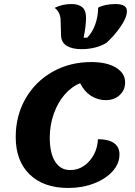

<svg xmlns="http://www.w3.org/2000/svg" viewBox="-20 -908 671 953"><path d="M58 -228Q58 -334 107 -419Q156 -504 241.5 -552Q327 -600 433 -600Q510 -600 555.5 -572.5Q601 -545 601 -499Q601 -461 574 -436Q547 -411 505 -411Q465 -411 431.5 -432.5Q398 -454 378 -495Q335 -478 300.5 -438Q266 -398 246.5 -342Q227 -286 227 -225Q227 -148 253.5 -106Q280 -64 328 -64Q384 -64 423.5 -108.5Q463 -153 466 -217Q518 -217 545.5 -198Q573 -179 573 -141Q573 -96 539 -58Q505 -20 446.5 2.5Q388 25 319 25Q197 25 127.5 -42Q58 -109 58 -228ZM384 -664Q339 -664 311.5 -680.5Q284 -697 283 -732L281 -804Q281 -847 251 -869Q289 -888 335 -888Q369 -888 388 -872.5Q407 -857 407 -820Q407 -778 395 -721H413Q439 -748 453 -787.5Q467 -827 467 -870Q481 -878 504 -883Q527 -888 553 -888Q610 -888 610 -853Q610 -821 578 -775Q546 -729 509 -696Q486 -681 453.5 -672.5Q421 -664 384 -664Z"/></svg>

Font: Lemonada SemiBold
Style: Regular
Weight: 600
Designer: Mohamed Gaber (Arabic) Eduardo Tunni (Latin)
Foundry: Kief Type Foundry
Version: Version 3.006